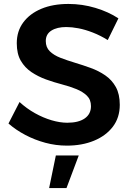

<svg xmlns="http://www.w3.org/2000/svg" viewBox="-20 -730 668 973"><path d="M526 -527Q489 -550 450.5 -565Q412 -580 378 -586.5Q344 -593 316 -593Q269 -593 240.5 -575Q212 -557 212 -522Q212 -490 232.5 -470Q253 -450 286.5 -437Q320 -424 360 -412Q400 -400 440 -385.5Q480 -371 513.5 -348Q547 -325 567 -289Q587 -253 587 -199Q587 -134 552 -88Q517 -42 456.5 -17Q396 8 319 8Q263 8 209.5 -6.5Q156 -21 108.5 -46Q61 -71 23 -104L79 -213Q115 -180 157 -156.5Q199 -133 241.5 -120.5Q284 -108 321 -108Q378 -108 409.5 -130Q441 -152 441 -192Q441 -225 420.5 -245Q400 -265 367 -278.5Q334 -292 293.5 -302.5Q253 -313 213 -327.5Q173 -342 139.5 -364.5Q106 -387 85.5 -422Q65 -457 65 -511Q65 -572 98 -616.5Q131 -661 189.5 -685.5Q248 -710 327 -710Q397 -710 463.5 -690Q530 -670 580 -637ZM263 58H379L317 223H229Z"/></svg>

Font: Alexandria Medium
Style: Regular
Weight: 500
Designer: Mohamed Gaber
Foundry: Kief Type Foundry
Version: Version 5.100